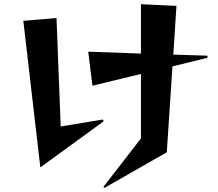

<svg xmlns="http://www.w3.org/2000/svg" viewBox="-20 -817 1040 914"><path d="M478 77 472 73 651 -158V-465L420 -409L400 -571L651 -562V-797L820 -789L805 -557L967 -552L968 -542L801 -501L774 -92ZM172 -20 91 -718 249 -731 269 -215 469 -248 474 -240Z"/></svg>

Font: Reggae One
Style: Regular
Weight: 400
Designer: Fontworks Inc.
Foundry: Fontworks Inc.
Version: Version 1.100